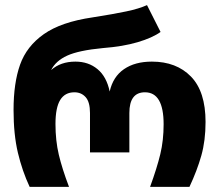

<svg xmlns="http://www.w3.org/2000/svg" viewBox="-20 -731 857 751"><path d="M33 -301Q33 -406 58.5 -478Q84 -550 151.5 -597.5Q219 -645 342 -663Q425 -676 474.5 -686.5Q524 -697 555 -711L608 -606Q576 -583 518.5 -566Q461 -549 383 -543Q288 -534 243 -513.5Q198 -493 180 -457Q217 -490 275 -490Q326 -490 361.5 -460.5Q397 -431 409 -373Q422 -431 465 -460.5Q508 -490 574 -490Q670 -490 727 -431.5Q784 -373 784 -254Q784 -181 767.5 -122.5Q751 -64 721 0H567Q594 -74 607 -128Q620 -182 620 -245Q620 -370 547 -370Q486 -370 486 -289V-135H332V-289Q332 -332 315 -351Q298 -370 271 -370Q234 -370 215.5 -340Q197 -310 197 -246Q197 -181 210 -126Q223 -71 250 0H96Q67 -62 50 -133.5Q33 -205 33 -301Z"/></svg>

Font: FiraGOUPP
Style: Bold
Weight: 700
Designer: bBox Type
Foundry: bBox Type GmbH
Version: Version 1.001